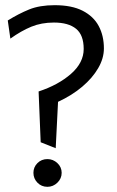

<svg xmlns="http://www.w3.org/2000/svg" viewBox="-20 -721 451 741"><path d="M191 -701Q133 -701 92.5 -684.5Q52 -668 10 -642L20 -572Q62 -602 101 -618Q140 -634 188 -634Q244 -634 273.5 -610Q303 -586 303 -532Q303 -479 254 -436Q205 -393 129 -368L137 -172L195 -149L204 -328Q258 -353 297.5 -386.5Q337 -420 359 -458Q381 -496 381 -534Q381 -583 361 -620.5Q341 -658 299 -679.5Q257 -701 191 -701ZM163 -107Q140 -107 124.5 -91.5Q109 -76 109 -54Q109 -32 124.5 -16Q140 0 163 0Q185 0 201.5 -16Q218 -32 218 -54Q218 -76 201.5 -91.5Q185 -107 163 -107Z"/></svg>

Font: Catamaran Thin
Style: Regular
Weight: 400
Version: Version 2.000